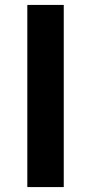

<svg xmlns="http://www.w3.org/2000/svg" viewBox="-20 -760 370 780"><path d="M91 0H239V-740H91Z"/></svg>

Font: Noto Sans Mono CJK JP Bold
Style: Regular
Weight: 700
Designer: Ryoko NISHIZUKA (kana & ideographs); Paul D. Hunt (Latin, Greek & Cyrillic); Wenlong ZHANG (bopomofo); Sandoll Communica
Foundry: Adobe Systems Incorporated
Version: Version 1.004;PS 1.004;hotconv 1.0.82;makeotf.lib2.5.63406